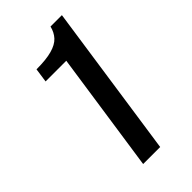

<svg xmlns="http://www.w3.org/2000/svg" viewBox="-225 -788 853 853"><g transform="rotate(-45 202.0 -361.5)"><path d="M136 0 219 -566H89L98.5 -632.5Q159.5 -632.5 196.2 -642.8Q233 -653 251.5 -673.2Q270 -693.5 277 -723H348.5L243 0Z"/></g></svg>

Font: Public Sans Thin Medium
Style: Italic
Weight: 500
Italic angle: -8°
Version: Version 2.001